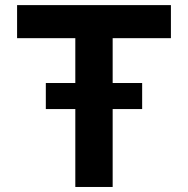

<svg xmlns="http://www.w3.org/2000/svg" viewBox="-20 -743 747 763"><path d="M427.7 0H279.3V-309.6H162.1V-413.1H279.3V-591.3H47.9V-722.7H659.2V-591.3H427.7V-413.1H544.9V-309.6H427.7Z"/></svg>

Font: Giphurs
Style: Bold
Weight: 700
Version: Version 0.920; ttfautohint (v1.8.4.7-5d5b)